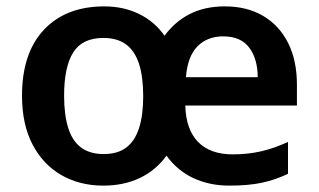

<svg xmlns="http://www.w3.org/2000/svg" viewBox="-20 -572 999 602"><path d="M685 -552Q754 -552 804.5 -522.5Q855 -493 883 -438Q911 -383 911 -306V-241H561Q563 -166 601 -127Q639 -88 710 -88Q757 -88 798.5 -97.5Q840 -107 883 -127V-27Q843 -8 801 1Q759 10 699 10Q637 10 586.5 -13.5Q536 -37 502 -84Q469 -38 418.5 -14Q368 10 304 10Q230 10 172.5 -23Q115 -56 82 -119Q49 -182 49 -272Q49 -406 118 -479Q187 -552 307 -552Q367 -552 415.5 -528.5Q464 -505 496 -460Q528 -504 575 -528Q622 -552 685 -552ZM304 -453Q238 -453 209.5 -407.5Q181 -362 181 -272Q181 -213 193.5 -172Q206 -131 233.5 -110Q261 -89 305 -89Q349 -89 376 -109.5Q403 -130 416 -170.5Q429 -211 429 -270Q429 -331 416 -371.5Q403 -412 375.5 -432.5Q348 -453 304 -453ZM680 -458Q630 -458 599 -426.5Q568 -395 563 -330H788Q788 -387 761.5 -422.5Q735 -458 680 -458Z"/></svg>

Font: Noto Sans Symbols SemiBold
Style: Regular
Weight: 600
Version: Version 2.002